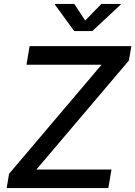

<svg xmlns="http://www.w3.org/2000/svg" viewBox="-20 -964 693 984"><path d="M14.2 0 26.4 -73.2 500.5 -632.3H115.7L131.8 -727.5H653.3L640.6 -653.8L166.5 -95.2H551.3L535.2 0ZM360.8 -943.8 416.5 -858.9 499.5 -943.8H599.1L598.6 -940.4L453.1 -804.7H360.4L261.2 -940.4L261.7 -943.8Z"/></svg>

Font: Inter 17pt Medium
Style: Italic
Weight: 500
Italic angle: -9.3988°
Version: Version 4.001;git-66647c0bb